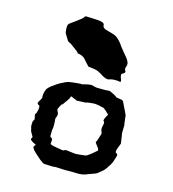

<svg xmlns="http://www.w3.org/2000/svg" viewBox="-108 -819 817 907"><g transform="rotate(15 300.0 -365.0)"><path d="M249 -726.6C226.6 -727.5 210.9 -728.5 203.1 -728.5C199.2 -728.5 198.2 -728.5 198.2 -727.5C196.3 -726.6 195.3 -725.6 193.4 -721.7C191.4 -717.8 182.6 -710.9 167 -699.2C151.4 -687.5 140.6 -679.7 134.8 -675.8C128.9 -671.9 126 -666 126 -655.3V-649.4C127 -635.7 127.9 -627.9 128.9 -627C139.6 -608.4 146.5 -597.7 148.4 -594.7C150.4 -591.8 154.3 -589.8 161.1 -586.9C161.1 -587.9 168.9 -582 183.6 -571.3C199.2 -560.5 208 -553.7 207 -549.8C225.6 -547.9 238.3 -541 246.1 -532.2C253.9 -523.4 262.7 -512.7 273.4 -502C304.7 -499 322.3 -495.1 326.2 -490.2C330.1 -485.4 331.1 -485.4 330.1 -490.2C349.6 -475.6 365.2 -467.8 376 -467.8C378.9 -467.8 380.9 -467.8 382.8 -468.8C394.5 -473.6 410.2 -474.6 427.7 -472.7C440.4 -468.8 442.4 -472.7 436.5 -486.3C430.7 -501 430.7 -508.8 436.5 -511.7C444.3 -514.6 448.2 -518.6 448.2 -523.4C449.2 -525.4 448.2 -526.4 446.3 -528.3C442.4 -534.2 442.4 -542 446.3 -549.8C451.2 -562.5 446.3 -575.2 434.6 -589.8C421.9 -604.5 416 -612.3 415 -613.3C400.4 -630.9 392.6 -641.6 390.6 -645.5C388.7 -648.4 387.7 -649.4 386.7 -650.4C378.9 -660.2 370.1 -668 362.3 -673.8C353.5 -678.7 339.8 -683.6 319.3 -688.5C300.8 -692.4 292 -699.2 292 -710C293 -720.7 277.3 -725.6 249 -726.6ZM343.8 -416C333 -416 324.2 -418 316.4 -420.9C314.5 -421.9 311.5 -421.9 307.6 -421.9C299.8 -421.9 289.1 -419.9 275.4 -416C267.6 -413.1 262.7 -413.1 260.7 -414.1C259.8 -415 245.1 -413.1 216.8 -410.2C207 -409.2 197.3 -407.2 186.5 -402.3L163.1 -390.6C154.3 -385.7 145.5 -379.9 136.7 -373C127.9 -367.2 123 -363.3 120.1 -360.4C114.3 -355.5 110.4 -350.6 107.4 -345.7C104.5 -339.8 102.5 -332 100.6 -321.3C99.6 -311.5 99.6 -306.6 100.6 -305.7C102.5 -303.7 97.7 -295.9 88.9 -281.2C84 -274.4 85.9 -268.6 92.8 -266.6C99.6 -264.6 100.6 -254.9 95.7 -236.3C93.8 -227.5 91.8 -222.7 89.8 -222.7C86.9 -221.7 87.9 -213.9 91.8 -198.2C92.8 -195.3 91.8 -193.4 88.9 -189.5C85.9 -186.5 85 -180.7 85 -170.9V-160.2C88.9 -147.5 89.8 -141.6 89.8 -140.6C88.9 -139.6 93.8 -131.8 102.5 -116.2C105.5 -113.3 104.5 -109.4 100.6 -104.5C96.7 -98.6 106.4 -90.8 128.9 -81.1C125 -76.2 123 -73.2 121.1 -71.3C119.1 -69.3 122.1 -62.5 128.9 -53.7C134.8 -46.9 142.6 -40 150.4 -33.2C158.2 -26.4 163.1 -21.5 167 -18.6C178.7 -9.8 185.5 -4.9 186.5 -4.9C187.5 -3.9 197.3 -3.9 217.8 -2.9C228.5 -2 235.4 -2 238.3 -2.9C240.2 -3.9 255.9 -3.9 283.2 -2C292 -1 302.7 -2 313.5 -2C324.2 -2 337.9 -2 356.4 -1H357.4C370.1 -1 381.8 -2.9 390.6 -5.9C399.4 -9.8 408.2 -12.7 416 -15.6C432.6 -21.5 441.4 -24.4 443.4 -26.4C445.3 -28.3 452.1 -33.2 462.9 -42C469.7 -46.9 476.6 -54.7 482.4 -63.5C488.3 -72.3 492.2 -79.1 495.1 -83C500 -90.8 503.9 -99.6 506.8 -111.3L511.7 -127C514.6 -134.8 511.7 -139.6 505.9 -141.6C500 -143.6 501 -153.3 507.8 -169.9C512.7 -182.6 515.6 -189.5 515.6 -191.4C515.6 -193.4 513.7 -201.2 511.7 -216.8C509.8 -228.5 509.8 -233.4 508.8 -234.4C507.8 -235.4 507.8 -247.1 508.8 -270.5C509.8 -273.4 508.8 -279.3 506.8 -289.1C505.9 -298.8 504.9 -308.6 502.9 -320.3C502.9 -321.3 502.9 -321.3 503.9 -322.3C503.9 -324.2 493.2 -345.7 472.7 -387.7L464.8 -391.6L440.4 -395.5C437.5 -396.5 435.5 -397.5 433.6 -400.4C431.6 -402.3 421.9 -407.2 405.3 -415C400.4 -417 395.5 -418 392.6 -417C390.6 -416 374 -415 343.8 -416ZM230.5 -345.7C248 -338.9 256.8 -335 258.8 -334C259.8 -332 262.7 -332 267.6 -333C294.9 -334 308.6 -334 309.6 -335.9C309.6 -336.9 314.5 -336.9 326.2 -338.9C341.8 -340.8 351.6 -340.8 355.5 -339.8C358.4 -339.8 371.1 -337.9 393.6 -332C402.3 -325.2 407.2 -321.3 408.2 -320.3C408.2 -319.3 413.1 -315.4 421.9 -306.6C409.2 -286.1 405.3 -274.4 409.2 -272.5C413.1 -270.5 415 -264.6 412.1 -253.9C408.2 -239.3 408.2 -228.5 412.1 -222.7C415 -216.8 416 -211.9 414.1 -208C407.2 -185.5 403.3 -172.9 401.4 -170.9C398.4 -168.9 398.4 -167 401.4 -162.1C410.2 -148.4 416 -142.6 417 -141.6L419.9 -130.9C401.4 -114.3 388.7 -104.5 382.8 -100.6C377.9 -96.7 373 -93.8 368.2 -92.8C363.3 -91.8 354.5 -91.8 341.8 -89.8C329.1 -87.9 318.4 -87.9 306.6 -89.8C281.2 -93.8 267.6 -94.7 266.6 -91.8C264.6 -88.9 259.8 -87.9 251 -89.8C243.2 -90.8 231.4 -92.8 216.8 -95.7C202.1 -98.6 194.3 -101.6 195.3 -105.5C198.2 -122.1 196.3 -130.9 191.4 -131.8C186.5 -132.8 183.6 -136.7 184.6 -144.5C184.6 -164.1 185.5 -174.8 186.5 -176.8C187.5 -178.7 187.5 -182.6 187.5 -187.5C187.5 -202.1 187.5 -211.9 186.5 -216.8C185.5 -221.7 185.5 -225.6 187.5 -228.5C193.4 -242.2 193.4 -252 188.5 -257.8C184.6 -264.6 183.6 -269.5 184.6 -272.5C192.4 -289.1 197.3 -297.9 198.2 -296.9C200.2 -295.9 204.1 -300.8 210.9 -311.5C220.7 -325.2 225.6 -332 225.6 -333C225.6 -332 227.5 -336.9 230.5 -345.7Z"/></g></svg>

Font: Hermetico
Style: Regular
Weight: 400
Version: Version 1.0